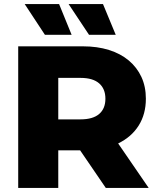

<svg xmlns="http://www.w3.org/2000/svg" viewBox="-20 -929 780 949"><path d="M376 -186H268V0H70V-700H390Q461 -700 518.5 -682Q576 -664 616.5 -630Q657 -596 679 -548.5Q701 -501 701 -441Q701 -365 665.5 -308.5Q630 -252 564 -220L715 0H503ZM378 -544H268V-339H378Q439 -339 470 -365.5Q501 -392 501 -441Q501 -490 470 -517Q439 -544 378 -544ZM102 -909H272L334 -757H202ZM319 -909H489L552 -757H420Z"/></svg>

Font: CMG Sans ExtraBold
Style: Regular
Weight: 800
Designer: Julieta Ulanovsky
Foundry: Julieta Ulanovsky
Version: Version 7.200